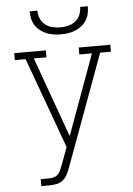

<svg xmlns="http://www.w3.org/2000/svg" viewBox="-62 -1001 724 1047"><g transform="rotate(-5 300.0 -477.5)"><path d="M121 0V-38H165Q178 -38 192 -41.5Q206 -45 215.5 -55Q225 -65 230.5 -77.5Q236 -90 241 -103L277 -200L96 -697H37V-735H210V-697H141L299 -258L459 -697H390V-735H563V-697H504L281 -90Q274 -71 265 -52.5Q256 -34 240.5 -21Q225 -8 205 -4Q185 0 165 0ZM300 -815Q280 -815 260 -818Q240 -821 221.5 -828.5Q203 -836 187 -848.5Q171 -861 160 -878Q149 -895 145 -915Q141 -935 141 -955H183Q183 -933 191.5 -912Q200 -891 217 -877.5Q234 -864 256 -858.5Q278 -853 300 -853Q322 -853 344 -858.5Q366 -864 383 -877.5Q400 -891 408.5 -912Q417 -933 417 -955H459Q459 -935 455 -915Q451 -895 440 -878Q429 -861 413 -848.5Q397 -836 378.5 -828.5Q360 -821 340 -818Q320 -815 300 -815Z"/></g></svg>

Font: Iosevka Etoile Extralight
Style: Regular
Weight: 200
Designer: Belleve Invis
Foundry: Belleve Invis
Version: Version 22.1.2; ttfautohint (v1.8.4)